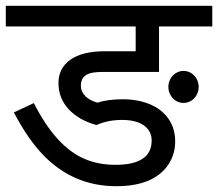

<svg xmlns="http://www.w3.org/2000/svg" viewBox="-20 -642 752 662"><path d="M586.7 -390.1Q598.6 -397.5 612.8 -397.5Q627 -397.5 638.9 -390.1Q650.9 -382.8 658 -369.9Q665 -356.9 665 -342.3Q665 -327.6 658 -314.7Q650.9 -301.8 638.9 -294.4Q627 -287.1 612.8 -287.1Q598.6 -287.1 586.7 -294.4Q574.7 -301.8 567.6 -314.7Q560.5 -327.6 560.5 -342.3Q560.5 -356.9 567.6 -369.9Q574.7 -382.8 586.7 -390.1ZM312.5 -210.9Q251 -228 216.3 -265.9Q181.6 -303.7 181.6 -355.5Q181.6 -407.2 222.9 -436.3Q264.2 -465.3 341.8 -465.3H447.8V-550.8H0V-622.1H711.9V-550.8H528.3V-394H339.4Q308.6 -394 293 -390.1Q258.8 -381.3 258.8 -346.7Q258.8 -326.2 274.4 -310.5Q290 -294.9 315.9 -288.1Q352.1 -299.8 403.3 -299.8Q454.6 -299.8 495.8 -283Q537.1 -266.1 560.5 -232.9Q584 -199.7 584 -154.8Q584 -109.9 560.5 -74.7Q510.3 0 380.9 0Q234.4 0 130.9 -105.5Q76.2 -161.6 27.8 -254.4L96.7 -286.6Q172.9 -136.2 271.5 -94.2Q319.3 -73.7 377.9 -73.7Q502.9 -73.7 502.9 -157.2Q502.9 -190.4 476.1 -209.5Q449.2 -228.5 400.9 -228.5Q352.5 -228.5 312.5 -210.9Z"/></svg>

Font: NotoSans
Style: Regular
Weight: 400
Designer: Monotype Design team
Foundry: Monotype Imaging Inc.
Version: Version 1.04